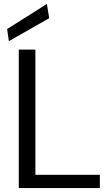

<svg xmlns="http://www.w3.org/2000/svg" viewBox="-20 -951 567 971"><path d="M75 0V-700H159V-67H485V0ZM25 -743 16 -804 217 -931 229 -859Z"/></svg>

Font: DM Sans
Style: Regular
Weight: 400
Designer: Colophon Foundry, Jonny Pinhorn
Foundry: Colophon Foundry
Version: Version 4.004; ttfautohint (v1.8.4.7-5d5b)